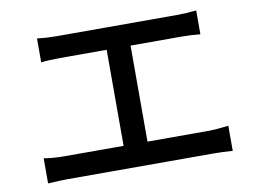

<svg xmlns="http://www.w3.org/2000/svg" viewBox="-70 -752 1095 823"><g transform="rotate(-10 478.0 -341.0)"><path d="M165 -34.2Q129.9 -34.2 76.2 -30.8V-140.1Q117.2 -133.3 165 -133.3H422.9V-551.3H220.7Q172.9 -551.3 137.2 -546.9V-650.9Q178.7 -646 220.7 -646H744.1Q787.1 -646 830.1 -650.9V-546.9Q790 -551.3 744.1 -551.3H526.9V-133.3H796.4Q821.8 -133.3 879.9 -140.1V-30.8Q834.5 -34.2 796.4 -34.2Z"/></g></svg>

Font: Karasuma Gothic
Style: Regular
Weight: 500
Designer: Rasmus Andersson / Ryoko Nishizuka
Foundry: Genbu
Version: Version 1.00